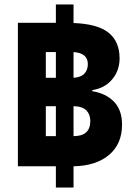

<svg xmlns="http://www.w3.org/2000/svg" viewBox="-20 -780 626 859"><path d="M309 -36V59H230V-36H60V-678H230V-760H309V-677Q417 -673 466 -633.5Q515 -594 515 -519Q515 -464 481.5 -424.5Q448 -385 393 -377V-372Q454 -362 490 -325Q526 -288 526 -222Q526 -136 468 -87Q410 -38 309 -36ZM185 -432H230V-547H185ZM309 -547V-432Q342 -434 357.5 -450.5Q373 -467 373 -493Q373 -543 309 -547ZM230 -171V-305H185V-171ZM384 -239Q384 -268 366.5 -286Q349 -304 309 -305V-171H310Q384 -171 384 -239Z"/></svg>

Font: Noto Sans Thai Black
Style: Regular
Weight: 900
Designer: Monotype Design Team
Foundry: Monotype Imaging Inc.
Version: Version 1.000